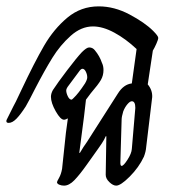

<svg xmlns="http://www.w3.org/2000/svg" viewBox="-20 -573 577 603"><path d="M159 -1Q159 -3 165.5 -14.5Q172 -26 175 -43L187 -156L193 -200L192 -201Q191 -200 187.5 -198.5Q184 -197 181 -197Q170 -197 155 -223.5Q140 -250 140 -269Q140 -279 146 -290Q161 -313 191 -352.5Q221 -392 237 -409Q252 -424 260 -424Q266 -424 270.5 -421.5Q275 -419 278 -415Q293 -397 300 -376Q305 -366 305 -353Q305 -336 297 -322Q289 -308 265 -280L250 -260L244 -208L229 -93H231Q242 -112 253 -127L267 -149L350 -279Q368 -308 394 -311L409 -419Q375 -451 339 -470.5Q303 -490 272 -490Q235 -490 202 -460.5Q169 -431 144.5 -391.5Q120 -352 89 -292Q73 -260 61 -239Q45 -214 32 -200.5Q19 -187 7 -187Q2 -187 0.5 -190Q-1 -193 1 -197L22 -239Q25 -243 47 -290Q88 -377 118.5 -429.5Q149 -482 191.5 -517.5Q234 -553 290 -553Q339 -553 387 -527.5Q435 -502 461 -476Q477 -460 477 -454Q477 -449 471 -435.5Q465 -422 460 -414L444 -308Q459 -290 458 -268L439 -110Q438 -97 432 -81Q416 -47 387.5 -18.5Q359 10 345 10Q335 10 323.5 -1Q312 -12 312 -24L314 -145H312Q308 -135 300 -123Q292 -111 289 -107L252 -55Q230 -24 213.5 -7Q197 10 181 10Q173 10 166 7Q159 4 159 -1ZM211 -265Q226 -279 247 -311Q254 -323 254 -330Q254 -339 249.5 -348Q245 -357 239 -357Q234 -357 228 -348L196 -305Q188 -295 188 -289Q188 -281 193 -270.5Q198 -260 205 -260Q206 -260 211 -265ZM394 -105 405 -234Q405 -255 394 -255Q388 -255 380 -245.5Q372 -236 367 -223Q362 -206 362 -198L358 -62Q358 -52 362 -52Q368 -52 380.5 -71.5Q393 -91 394 -105Z"/></svg>

Font: Charm
Style: Regular
Weight: 400
Designer: Katatrad Aksorn Co.,Ltd.
Foundry: Cadson Demak Co.,Ltd.
Version: Version 1.001